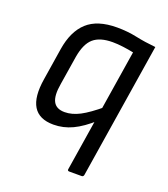

<svg xmlns="http://www.w3.org/2000/svg" viewBox="-127 -589 756 864"><g transform="rotate(20 250.5 -156.5)"><path d="M305 185Q295 185 297 176L391 -417Q367 -422 340 -425.5Q313 -429 290 -429Q229 -429 198 -402Q167 -375 156 -310L134 -172Q124 -114 138.5 -86.5Q153 -59 193 -59Q228 -59 265.5 -78.5Q303 -98 359 -145L349 -75Q299 -30 255.5 -9.5Q212 11 165 11Q27 11 56 -167L80 -319Q94 -408 143 -453Q192 -498 286 -498Q336 -498 380.5 -488.5Q425 -479 477 -474L374 176Q372 185 364 185Z"/></g></svg>

Font: Sofia Sans Semi Condensed
Style: Italic
Weight: 400
Italic angle: -9°
Designer: Botio Nikoltchev, Ani Petrova
Foundry: lettersoup
Version: Version 4.101